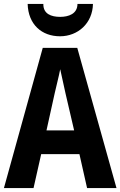

<svg xmlns="http://www.w3.org/2000/svg" viewBox="-20 -1052 614 979"><path d="M454 -1032H375C375 -981 329 -966 287 -966C241 -966 200 -981 201 -1032H121C124 -927 193 -867 286 -867C377 -867 452 -933 454 -1032ZM424 -93H574L374 -808H198L0 -93H151L190 -266H385ZM314 -576 358 -387H217L259 -577C265 -605 281 -666 287 -699C295 -661 304 -621 314 -576Z"/></svg>

Font: Noto Sans Kannada UI Condensed
Style: Bold
Weight: 700
Width: 3
Designer: Jelle Bosma - Monotype Design Team
Foundry: Monotype Imaging Inc.
Version: Version 2.005